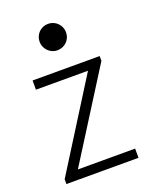

<svg xmlns="http://www.w3.org/2000/svg" viewBox="-138 -819 738 901"><g transform="rotate(-20 231.5 -368.0)"><path d="M278 -670C278 -706 249 -736 212 -736C175 -736 146 -707 146 -670C146 -634 176 -604 211 -604C248 -604 278 -632 278 -670ZM36 0H396V-46H110L388 -487V-511H53V-465H313L36 -24V0Z"/></g></svg>

Font: ChivoLight
Style: Regular
Weight: 300
Designer: Hector Gatti
Foundry: Omnibus-Type
Version: Version 1.004;PS 001.004;hotconv 1.0.88;makeotf.lib2.5.64775